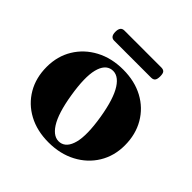

<svg xmlns="http://www.w3.org/2000/svg" viewBox="-164 -743 892 892"><g transform="rotate(45 282.0 -297.5)"><path d="M285 -473.5Q360.5 -473.5 417.8 -442.8Q475 -412 507.2 -356.8Q539.5 -301.5 539.5 -229.5Q539.5 -160 506.2 -105.5Q473 -51 414 -19.8Q355 11.5 278.5 11.5Q203 11.5 145.8 -19.2Q88.5 -50 56.5 -104.8Q24.5 -159.5 24.5 -231Q24.5 -301 57.8 -355.8Q91 -410.5 150 -442Q209 -473.5 285 -473.5ZM317 -26Q355 -32 369 -85.5Q383 -139 366 -243.5Q349 -346.5 318.2 -394Q287.5 -441.5 247.5 -435.5Q209 -429.5 195.5 -375.8Q182 -322 199 -218Q215.5 -115.5 246.2 -67.8Q277 -20 317 -26ZM135 -572Q135 -605.5 160.5 -605.5H403Q416.5 -605.5 422.8 -598.5Q429 -591.5 429 -572.5Q429 -554 422.8 -546.2Q416.5 -538.5 403 -538.5H160.5Q135 -538.5 135 -572Z"/></g></svg>

Font: Fraunces 72pt S000
Style: Bold
Weight: 700
Version: Version 1.000; ttfautohint (v1.8.3)